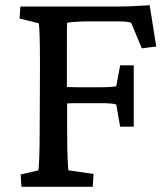

<svg xmlns="http://www.w3.org/2000/svg" viewBox="-20 -715 639 735"><path d="M62 0H335L338 -49L242 -63C240 -72 237 -120 237 -224V-319C250 -320 261 -320 272 -320H366C393 -320 414 -319 425 -315L440 -230H492V-465H440L425 -385C416 -383 398 -381 366 -381H272C260 -381 248 -382 236 -382V-482C236 -561 236 -616 237 -628C254 -631 287 -633 311 -633H437C454 -633 470 -632 482 -628L523 -530L578 -537L553 -695C507 -692 463 -690 428 -690H58L55 -644L128 -626C131 -618 133 -565 133 -471L132 -232C132 -126 129 -72 127 -63L59 -47Z"/></svg>

Font: TPK Tissa Web Medium
Style: Regular
Weight: 500
Designer: Jacques Le Bailly, Suppakit Chalermlarp | Katatrad Co.,Ltd.
Foundry: Jacques Le Bailly, Cadson Demak Co.,Ltd.
Version: Version 5.000;Glyphs 3.1.2 (3151)